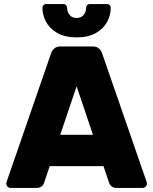

<svg xmlns="http://www.w3.org/2000/svg" viewBox="-20 -930 758 950"><path d="M703 -37Q707 -27 707 -22Q707 -13 700.5 -6.5Q694 0 685 0H559Q542 0 532.5 -7.5Q523 -15 520 -25L492 -108H226L198 -25Q195 -15 185.5 -7.5Q176 0 159 0H33Q24 0 17.5 -6.5Q11 -13 11 -22Q11 -27 15 -37L233 -667Q238 -681 249 -690.5Q260 -700 278 -700H440Q458 -700 469 -690.5Q480 -681 485 -667ZM440 -263 359 -503 278 -263ZM209 -910H293Q302 -910 307 -904.5Q312 -899 312 -891Q312 -871 324.5 -856Q337 -841 359 -841Q381 -841 393.5 -856Q406 -871 406 -891Q406 -899 411 -904.5Q416 -910 425 -910H509Q518 -910 523 -904.5Q528 -899 528 -891Q528 -856 510.5 -822.5Q493 -789 455 -767Q417 -745 359 -745Q301 -745 263 -767Q225 -789 207.5 -822.5Q190 -856 190 -891Q190 -899 195 -904.5Q200 -910 209 -910Z"/></svg>

Font: Rubik
Style: Regular
Weight: 700
Designer: Hubert & Fischer
Foundry: Hubert & Fischer
Version: Version 1.100